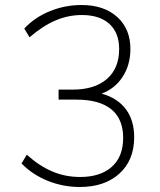

<svg xmlns="http://www.w3.org/2000/svg" viewBox="-20 -740 640 767"><path d="M516 -192Q516 -100 457 -46.5Q398 7 299 7Q232 7 171 -17.5Q110 -42 66 -87L87 -122Q137 -77 189 -55Q241 -33 300 -33Q381 -33 426.5 -73.5Q472 -114 472 -189Q472 -265 424.5 -303.5Q377 -342 285 -342H214V-382H270Q358 -382 407 -424.5Q456 -467 456 -544Q456 -609 417 -644.5Q378 -680 307 -680Q252 -680 201 -658Q150 -636 98 -591L77 -626Q119 -671 179.5 -695.5Q240 -720 306 -720Q396 -720 449 -671.5Q502 -623 501 -541Q500 -479 469.5 -432.5Q439 -386 386 -366Q450 -348 483 -303.5Q516 -259 516 -192Z"/></svg>

Font: MuliDisplayVN ExtraLight
Style: Regular
Weight: 200
Designer: Vernon Adams
Foundry: Vernon Adams
Version: Version 2.100